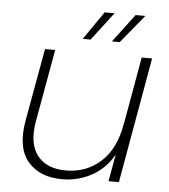

<svg xmlns="http://www.w3.org/2000/svg" viewBox="-52 -770 728 827"><g transform="rotate(5 311.5 -357.0)"><path d="M588 -543 492 0H447L468 -117Q434 -56 375 -23.5Q316 9 247 9Q150 9 99 -50.5Q48 -110 68 -227L125 -543H169L113 -230Q96 -133 136 -81.5Q176 -30 260 -30Q348 -30 410.5 -86.5Q473 -143 491 -252V-249L543 -543ZM367 -723H410L317 -601H283ZM501 -723H543L443 -601H409Z"/></g></svg>

Font: Poppins ExtraLight
Style: Italic
Weight: 275
Italic angle: -10°
Designer: Ninad Kale (Devanagari), Jonny Pinhorn (Latin)
Foundry: Indian Type Foundry
Version: Version 3.200;PS 1.000;hotconv 16.6.54;makeotf.lib2.5.65590